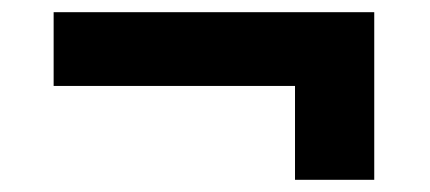

<svg xmlns="http://www.w3.org/2000/svg" viewBox="-20 -399 706 315"><path d="M68 -258V-379H594V-104H464V-258Z"/></svg>

Font: Fix15 Mono
Style: Bold
Weight: 700
Designer: Carrois Corporate & Edenspiekermann AG
Foundry: Carrois Corporate GbR & Edenspiekermann AG
Version: Version 3.206